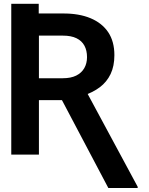

<svg xmlns="http://www.w3.org/2000/svg" viewBox="-20 -797 768 990"><path d="M38.1 -678.2V-777.3H179.7V-678.2ZM38.1 -727.5H304.2Q387.2 -728 446.8 -703.1Q506.3 -678.2 538.1 -630.6Q569.8 -583 569.8 -512.7Q569.8 -456.1 550.3 -415.3Q530.8 -374.5 494.9 -347.4Q459 -320.3 409.7 -304.2L365.7 -280.8H134.8L134.3 -393.6H304.2Q345.2 -393.6 372.8 -407.2Q400.4 -420.9 414.6 -445.6Q428.7 -470.2 428.7 -502.4Q428.7 -536.6 415.3 -561.5Q401.9 -586.4 374.3 -599.9Q346.7 -613.3 304.2 -613.3H180.7V0H38.1ZM538.6 172.4 279.3 -318.8H428.7L689.9 166V172.4Z"/></svg>

Font: Inter Cardless Display
Style: Bold
Weight: 700
Designer: Rasmus Andersson
Foundry: rsms
Version: Version 4.001;git-9221beed3